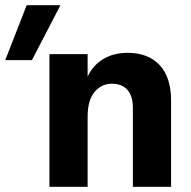

<svg xmlns="http://www.w3.org/2000/svg" viewBox="-41 -714 729 734"><path d="M61 -694H190L81 -484H-21ZM294 -507V-421Q313 -463 352.5 -487.5Q392 -512 447 -512Q525 -512 569 -465.5Q613 -419 613 -329V0H467V-302Q467 -347 446 -370.5Q425 -394 387 -394Q347 -394 320.5 -362.5Q294 -331 294 -268V0H148V-507Z"/></svg>

Font: Hind Bold
Style: Regular
Weight: 700
Designer: Manushi Parikh, Satya Rajpurohit
Foundry: Indian Type Foundry
Version: Version 1.201;PS 1.0;hotconv 1.0.78;makeotf.lib2.5.61930; tt